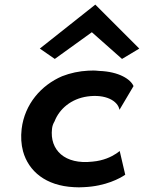

<svg xmlns="http://www.w3.org/2000/svg" viewBox="-20 -801 625 834"><path d="M153 -590 218 -545 379 -661 510 -545 585 -590 394 -781ZM499 -324 560 -427C548 -456 498 -490 410 -493C394 -495 378 -495 363 -494C324 -492 286 -484 250 -470C159 -431 87 -349 74 -241C70 -206 72 -174 80 -144C104 -57 179 6 301 12C315 13 330 13 344 12C440 8 502 -27 524 -42L500 -145C496 -142 490 -138 485 -134C464 -120 429 -103 382 -99C262 -85 195 -149 206 -242C207 -253 211 -264 217 -274C238 -328 289 -372 360 -382C439 -393 492 -363 499 -324Z"/></svg>

Font: Bluebird
Style: ExtObl
Weight: 400
Designer: Jasper
Foundry: Cannot Into Space Fonts
Version: Version 0.98